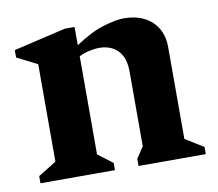

<svg xmlns="http://www.w3.org/2000/svg" viewBox="-59 -535 686 604"><g transform="rotate(-10 283.5 -233.0)"><path d="M23.9 0V-22.9L82 -58.7V-370.1L17.1 -402.9V-426.6L183.9 -465.6H214.9V-407.2Q266.1 -441.5 307.1 -453.6Q348.1 -465.6 371.7 -465.6Q408.4 -465.6 435.7 -452.1Q463.1 -438.5 478.5 -413.2Q493.9 -387.9 493.9 -351.6V-58.7L552 -22.9V0H337.1V-22.9L361 -58.7V-297.1Q361 -330.3 349.8 -349.9Q338.5 -369.6 320.3 -378.5Q302 -387.4 280.9 -387.4Q264.9 -387.4 247.4 -383.5Q229.9 -379.6 214.9 -372.1V-58.7L261.9 -22.9V0Z"/></g></svg>

Font: Ancizar Serif Light
Style: Regular
Weight: 300
Designer: Cesar Puertas, Viviana Monsalve, Julian Moncada, Julian Prieto, Jose Castro, Felipe Aragon, Mariel Hernandez, Sara Alarc
Version: Version 8.100